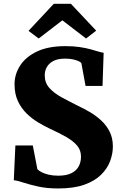

<svg xmlns="http://www.w3.org/2000/svg" viewBox="-20 -1000 648 1030"><path d="M292.5 11Q231 11 184 0.5Q137 -10 104.5 -20.8Q72 -31.5 54 -33L62.5 -219.5H156L180.5 -92.5Q187.5 -84.5 202.8 -76.5Q218 -68.5 240.8 -63Q263.5 -57.5 292.5 -57.5Q334.5 -57.5 361.5 -70.2Q388.5 -83 401.5 -106.2Q414.5 -129.5 414.5 -160Q414.5 -194 393.8 -218.8Q373 -243.5 335.5 -265Q298 -286.5 246.5 -310Q218 -323.5 185.2 -343Q152.5 -362.5 123.5 -390.5Q94.5 -418.5 76.2 -457.2Q58 -496 58 -548Q58 -601.5 88 -648.2Q118 -695 178.5 -723.8Q239 -752.5 330.5 -752.5Q374 -752.5 407.2 -747.5Q440.5 -742.5 465.2 -735.8Q490 -729 507.5 -723.5Q525 -718 536 -717L530 -539H439L416.5 -661.5Q412.5 -667 400.2 -672.5Q388 -678 370 -681.8Q352 -685.5 329.5 -685.5Q290.5 -685.5 266.5 -673Q242.5 -660.5 231.2 -640.2Q220 -620 220 -596Q220 -556 244.8 -528.2Q269.5 -500.5 310.2 -478.2Q351 -456 398 -432.5Q428 -418.5 460.8 -399.5Q493.5 -380.5 521.8 -354.8Q550 -329 567.8 -294.5Q585.5 -260 585.5 -214Q585.5 -175.5 570.8 -135.8Q556 -96 522.5 -62.8Q489 -29.5 432.5 -9.2Q376 11 292.5 11ZM187.5 -793.5 133 -834.5 268.5 -979.5H360.5L496 -835.5L441.5 -793.5L314.5 -891Z"/></svg>

Font: Merriweather Light 18pt Black
Style: Regular
Weight: 900
Version: Version 2.100